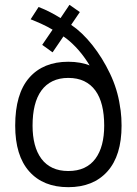

<svg xmlns="http://www.w3.org/2000/svg" viewBox="-20 -766 569 796"><path d="M477 -328 414 -329Q405 -380 386.5 -425Q368 -470 344 -507Q320 -544 293.5 -571.5Q267 -599 243 -615L198 -549L155 -580L198 -643Q176 -656 153 -666.5Q130 -677 107 -686L140 -737Q166 -727 189 -715Q212 -703 231 -691L268 -746L311 -716L275 -663Q321 -632 363 -579Q405 -526 436 -461Q467 -396 477 -328ZM43 -245Q43 -377 101 -443.5Q159 -510 263 -510Q367 -510 425.5 -443.5Q484 -377 484 -245Q484 -121 425.5 -55.5Q367 10 263 10Q159 10 101 -55.5Q43 -121 43 -245ZM263 -57Q301 -57 329 -70Q357 -83 375.5 -108Q394 -133 403 -167.5Q412 -202 412 -245Q412 -292 403 -328.5Q394 -365 375.5 -390.5Q357 -416 329 -429.5Q301 -443 263 -443Q226 -443 198 -429.5Q170 -416 151.5 -390.5Q133 -365 124 -328.5Q115 -292 115 -245Q115 -202 124 -167.5Q133 -133 151.5 -108Q170 -83 198 -70Q226 -57 263 -57Z"/></svg>

Font: Haskoy
Style: Regular
Weight: 400
Designer: Ertekin Erdin
Foundry: Ertekin Erdin
Version: Version 1.500